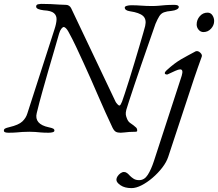

<svg xmlns="http://www.w3.org/2000/svg" viewBox="-28 -678 1122 988"><path d="M16 5Q4 5 -2 2.5Q-8 0 -8 -6Q-8 -13 -2 -16.5Q4 -20 21 -24Q68 -35 87 -53Q106 -71 113 -95L252 -526Q262 -556 263 -577Q264 -598 249.5 -610.5Q235 -623 197 -625Q180 -627 169 -631.5Q158 -636 158 -644Q158 -654 168 -656Q178 -658 183 -658Q210 -658 233 -657Q256 -656 275.5 -654.5Q295 -653 312 -653Q320 -653 327 -648.5Q334 -644 338 -636L567 -154Q569 -150 575.5 -142.5Q582 -135 587 -135Q592 -135 600 -155Q604 -166 614 -196Q624 -226 637 -267.5Q650 -309 663.5 -354Q677 -399 689 -439.5Q701 -480 709 -508Q717 -536 719 -544Q727 -579 708 -596Q689 -613 641 -620Q614 -624 614 -639Q614 -645 624.5 -648Q635 -651 647 -651Q674 -651 699.5 -649Q725 -647 754 -647Q774 -647 789 -648.5Q804 -650 822.5 -651.5Q841 -653 869 -653Q892 -653 892 -642Q892 -635 882 -629.5Q872 -624 855 -622Q830 -620 815.5 -614.5Q801 -609 792 -595Q783 -581 772 -555Q770 -549 759 -517.5Q748 -486 732 -440Q716 -394 698 -342Q680 -290 664 -242Q648 -194 636.5 -159Q625 -124 622 -113Q618 -97 619.5 -87.5Q621 -78 626 -66Q632 -52 641.5 -45.5Q651 -39 659 -33Q667 -27 672.5 -21.5Q678 -16 678 -6Q678 -2 675.5 -1Q673 0 670 0Q652 0 637.5 1Q623 2 612.5 3.5Q602 5 593 5Q577 5 568 0Q559 -5 551 -21Q533 -59 514.5 -100Q496 -141 477.5 -184Q459 -227 440 -270Q421 -313 401.5 -355.5Q382 -398 363 -438.5Q344 -479 324 -515Q318 -526 311.5 -532.5Q305 -539 300 -539Q295 -539 288 -530.5Q281 -522 276 -505Q266 -468 251.5 -420Q237 -372 221.5 -317.5Q206 -263 190 -206.5Q174 -150 161 -96Q154 -68 169.5 -49.5Q185 -31 223 -23Q238 -20 245 -16.5Q252 -13 252 -6Q252 0 243 2.5Q234 5 222 5Q197 5 181.5 3.5Q166 2 153 1Q140 0 123 0Q103 0 88 1Q73 2 57 3.5Q41 5 16 5ZM649 290Q614 290 592.5 275.5Q571 261 571 247Q571 238 577 229Q583 220 592 213.5Q601 207 610 207Q619 207 626.5 213Q634 219 641 227Q649 235 660 242Q671 249 688 249Q715 249 732.5 221.5Q750 194 764 151L907 -288Q912 -305 910 -313Q908 -321 899 -321Q891 -321 874 -313.5Q857 -306 834 -295Q831 -294 825.5 -295.5Q820 -297 820 -301Q820 -305 822 -308Q824 -311 829 -316Q851 -336 869 -349.5Q887 -363 904 -373Q921 -383 939 -392.5Q957 -402 979 -414Q991 -418 1002.5 -407Q1014 -396 1010 -386Q1000 -359 990.5 -331.5Q981 -304 971 -275L838 128Q829 156 807 184.5Q785 213 757 237Q729 261 700.5 275.5Q672 290 649 290ZM1019 -513Q1004 -513 994 -525Q984 -537 984 -552Q984 -576 1000 -594.5Q1016 -613 1040 -613Q1056 -613 1065 -599.5Q1074 -586 1074 -570Q1074 -548 1058 -530.5Q1042 -513 1019 -513Z"/></svg>

Font: EB Garamond
Style: Italic
Weight: 400
Italic angle: -17.2°
Designer: Georg Duffner and Octavio Pardo
Foundry: Georg Duffner
Version: Version 1.001